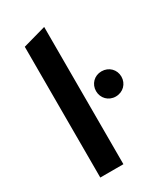

<svg xmlns="http://www.w3.org/2000/svg" viewBox="-186 -821 776 899"><g transform="rotate(-30 202.0 -371.0)"><path d="M82 -707V0H207V-742ZM335 -292C375 -292 404 -322 404 -360C404 -398 375 -428 335 -428C296 -428 267 -398 267 -360C267 -322 296 -292 335 -292Z"/></g></svg>

Font: Talent
Style: Bold
Weight: 600
Designer: Mike Powis
Version: Version 1.001;hotconv 1.0.109;makeotfexe 2.5.65596